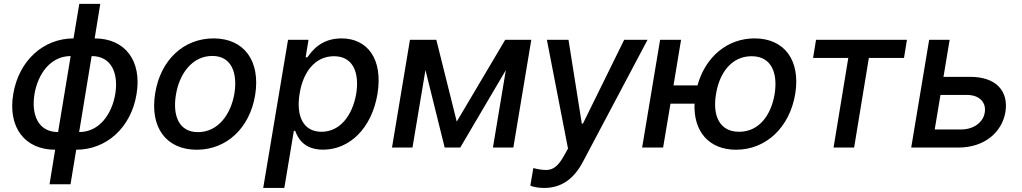

<svg xmlns="http://www.w3.org/2000/svg" viewBox="-20 -747 5172 972"><path d="M259.2 11 230.8 185.7H337L365.8 11C520.2 11 643.8 -102.3 671.2 -270.2C699.6 -439.6 612.9 -552.6 459.2 -552.6L487.6 -727.3H381.4L352.3 -552.6C198.5 -552.2 74.9 -439.3 46.9 -270.2C19.2 -101.9 105.8 11 259.2 11ZM154.5 -270.2C171.9 -373.6 236.2 -463.1 337.7 -463.1L274.1 -78.5C172.6 -78.5 137.8 -166.9 154.5 -270.2ZM380.7 -78.5 443.9 -463.1C545.5 -463.1 580.3 -374.6 563.6 -271.3C546.2 -168 482.2 -78.5 380.7 -78.5Z M976.2 11C1127.5 11 1244.3 -99.1 1271.7 -265.6C1299.4 -437.9 1216.6 -552.6 1061.1 -552.6C909.1 -552.6 792.3 -442.5 765.6 -274.9C737.6 -103.7 820 11 976.2 11ZM870.4 -266C887.4 -372.9 952.4 -463.8 1055 -463.8C1152.3 -463.8 1182.9 -377.5 1166.9 -274.9C1149.1 -168 1084.2 -78.1 982.2 -78.1C884.2 -78.1 853.7 -163.7 870.4 -266Z M1312.5 204.5H1419.4L1467.7 -84.9H1474.1C1487.6 -50.1 1516 10.7 1615.8 10.7C1747.9 10.7 1861.5 -95.2 1891 -271.7C1919.7 -448.5 1840.2 -552.6 1708.8 -552.6C1606.9 -552.6 1560 -490.8 1536.2 -457H1527.3L1541.9 -545.5H1438.2ZM1496.8 -272.7C1514.9 -386.7 1577.8 -462.4 1670.8 -462.4C1766.3 -462.4 1800.4 -381 1783.4 -272.7C1764.6 -163.4 1702.1 -79.9 1607.6 -79.9C1516 -79.9 1478 -158 1496.8 -272.7Z M2292.3 -131.4 2188.9 -545.5H2055.4L1964.5 0H2068.2L2133.9 -392.4L2231.2 0H2310L2540.8 -392L2475.5 0H2578.8L2669.7 -545.5H2537.6Z M2734.4 204.5C2820.7 204.5 2884.6 160.2 2931.1 72.1L3258.2 -545.5H3139.9L2931.1 -121.1H2925.4L2858 -545.5H2748.6L2855.5 5L2835.6 40.8C2807.2 92 2781.6 111.9 2750 113.3C2727.3 113.6 2712 111.9 2680 104L2664.8 192.8C2677.2 198.5 2702.4 204.5 2734.4 204.5Z M3427.9 -545.5H3321.7L3230.8 0H3337L3374.3 -222.3H3496.1C3490.1 -81.3 3569.2 11 3706.3 11C3859 11 3977.3 -103 4005.7 -270.6C4033.7 -439.6 3952.8 -552.6 3800.1 -552.6C3661.6 -552.6 3550.8 -458.8 3511 -314.6H3389.6ZM3604.8 -270.6C3621.1 -375 3681.8 -462.4 3784.8 -462.4C3887.8 -462.4 3918 -374.6 3901.6 -270.6C3884.2 -166.9 3824.6 -79.9 3721.9 -79.9C3619 -79.9 3587 -166.5 3604.8 -270.6Z M4096.2 -453.8H4274.5L4199.9 0H4304L4378.6 -453.8H4556.5L4571.4 -545.5H4111.2Z M4593 0H4831.3C4964.8 0 5052.2 -77.4 5070 -180C5086.3 -284.8 5024.5 -358 4891.3 -358H4756.4L4787.6 -545.5H4683.9ZM4712 -91.6 4741.1 -266.3H4876.1C4936.4 -266.3 4974.4 -229.8 4965.2 -176.8C4957.4 -126.8 4907.7 -91.6 4846.2 -91.6Z"/></svg>

Font: Margiela Sans Medium
Style: Italic
Weight: 500
Italic angle: -9.39999°
Designer: Stefan Endress, Andreas Faust
Version: Version 1.100;FEAKit 1.0